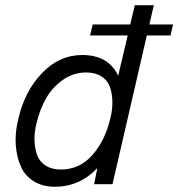

<svg xmlns="http://www.w3.org/2000/svg" viewBox="-20 -710 687 740"><path d="M647 -615.7 637.2 -573.2H545.9L413.6 0H342.8L355 -62Q286.6 9.8 191.4 9.8Q144.5 9.8 110.8 -11Q77.1 -31.7 60.8 -67.4Q44.4 -103 40.8 -150.6Q37.1 -198.2 50.8 -252Q74.7 -357.9 141.6 -428Q208.5 -498 296.9 -498Q397.9 -498 435.5 -418L472.2 -573.2H327.1L337.4 -615.7H481.9L499.5 -689.9H572.8L555.7 -615.7ZM404.8 -252Q414.1 -287.6 413.1 -320.1Q412.1 -352.5 402.8 -377Q393.6 -401.4 370.1 -416Q346.7 -430.7 312 -430.7Q263.7 -430.7 223.4 -402.8Q183.1 -375 158.4 -332.3Q133.8 -289.6 121.1 -236.3Q111.8 -200.2 113 -167.7Q114.3 -135.3 123.8 -110.6Q133.3 -85.9 156.7 -71.3Q180.2 -56.6 214.4 -56.6Q286.6 -56.6 335.7 -112.1Q384.8 -167.5 404.8 -252Z"/></svg>

Font: HK Grotesk Italic
Style: Regular
Weight: 400
Italic angle: -13°
Designer: Alfredo Marco Pradil and Stefan Peev
Foundry: Hanken Design Co.
Version: Version 1.000;PS 001.000;hotconv 1.0.88;makeotf.lib2.5.64775